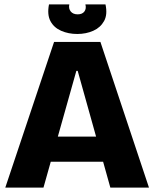

<svg xmlns="http://www.w3.org/2000/svg" viewBox="-20 -850 699 870"><path d="M4 0 225 -660H435L655 0H480L332 -529H326L177 0ZM129 -117V-231H550V-117ZM202 -830H294Q290 -811 300.5 -798Q311 -785 332 -785Q353 -785 362.5 -798Q372 -811 367 -830H458Q468 -784 451.5 -754.5Q435 -725 402.5 -710.5Q370 -696 330 -696Q290 -696 257 -710.5Q224 -725 208.5 -754.5Q193 -784 202 -830Z"/></svg>

Font: Bricolage Grotesque 96pt ExtraBold
Style: Regular
Weight: 800
Designer: Mathieu Triay
Foundry: Atelier Triay
Version: Version 1.001;gftools[0.9.33.dev8+g029e19f]